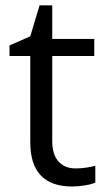

<svg xmlns="http://www.w3.org/2000/svg" viewBox="-20 -679 393 709"><path d="M258.8 -57.1Q280.3 -57.1 300.3 -60.3Q320.3 -63.5 332 -66.9V-4.9Q318.8 1.5 293.2 5.6Q267.6 9.8 247.1 9.8Q91.8 9.8 91.8 -153.8V-472.2H15.1V-511.2L91.8 -544.9L126 -659.2H172.9V-535.2H328.1V-472.2H172.9V-157.2Q172.9 -108.9 195.8 -83Q218.8 -57.1 258.8 -57.1Z"/></svg>

Font: f0_2797  
Style: Regular
Weight: 400
Foundry: Ascender Corporation
Version: Version 1.10